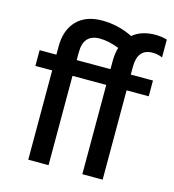

<svg xmlns="http://www.w3.org/2000/svg" viewBox="-107 -805 809 895"><g transform="rotate(15 297.5 -358.0)"><path d="M543 -632Q470 -632 470 -545V-507H577V-431H470V0H372V-431H209V0H111V-431H30V-507H111V-546Q111 -626 154.5 -671Q198 -716 276.5 -716Q355 -716 425 -681Q466 -716 534 -716Q563 -716 590 -708V-622Q567 -632 543 -632ZM372 -507V-546Q372 -582 381 -612Q330 -632 288 -632Q209 -632 209 -545V-507Z"/></g></svg>

Font: Hind Medium
Style: Regular
Weight: 500
Designer: Manushi Parikh, Satya Rajpurohit
Foundry: Indian Type Foundry
Version: Version 1.201;PS 1.0;hotconv 1.0.78;makeotf.lib2.5.61930; tt